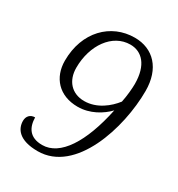

<svg xmlns="http://www.w3.org/2000/svg" viewBox="-175 -836 887 959"><g transform="rotate(30 268.5 -357.0)"><path d="M185 10C403 10 502 -307 502 -520C502 -649 430 -724 323 -724C186 -724 77 -617 77 -450C77 -353 139 -282 247 -282C317 -282 378 -319 415 -358C372 -153 292 -28 189 -28C115 -28 91 -74 90 -130C62 -130 46 -111 46 -85C46 -40 76 10 185 10ZM261 -323C188 -323 144 -374 144 -448C144 -578 218 -683 321 -683C387 -683 438 -633 438 -523C438 -499 434 -452 426 -415C393 -372 334 -323 261 -323Z"/></g></svg>

Font: Noto Serif Tamil Light
Style: Italic
Weight: 300
Italic angle: -12°
Designer: Indian Type Foundry, Tom Grace, and the Monotype Design Team
Foundry: Monotype Imaging Inc.
Version: Version 2.003